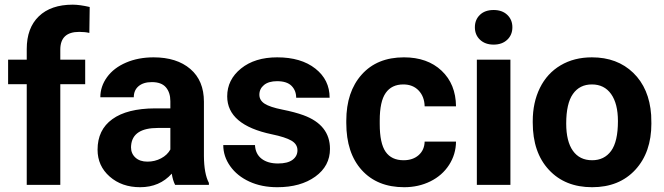

<svg xmlns="http://www.w3.org/2000/svg" viewBox="-20 -780 2801 810"><path d="M92.8 0V-424.8H14.2V-528.3H92.8V-573.2Q92.8 -662.1 143.8 -711.2Q194.8 -760.3 286.6 -760.3Q315.9 -760.3 358.4 -750.5L356.9 -641.1Q339.4 -645.5 314 -645.5Q234.4 -645.5 234.4 -570.8V-528.3H339.4V-424.8H234.4V0Z M718.8 0Q709 -19 704.6 -47.4Q653.3 9.8 571.3 9.8Q493.7 9.8 442.6 -35.2Q391.6 -80.1 391.6 -148.4Q391.6 -232.4 453.9 -277.3Q516.1 -322.3 633.8 -322.8H698.7V-353Q698.7 -389.6 679.9 -411.6Q661.1 -433.6 620.6 -433.6Q585 -433.6 564.7 -416.5Q544.4 -399.4 544.4 -369.6H403.3Q403.3 -415.5 431.6 -454.6Q460 -493.7 511.7 -515.9Q563.5 -538.1 627.9 -538.1Q725.6 -538.1 783 -489Q840.3 -439.9 840.3 -351.1V-122.1Q840.8 -46.9 861.3 -8.3V0ZM602.1 -98.1Q633.3 -98.1 659.7 -112.1Q686 -126 698.7 -149.4V-240.2H646Q540 -240.2 533.2 -167L532.7 -158.7Q532.7 -132.3 551.3 -115.2Q569.8 -98.1 602.1 -98.1Z M1234.9 -146Q1234.9 -171.9 1209.2 -186.8Q1183.6 -201.7 1127 -213.4Q938.5 -252.9 938.5 -373.5Q938.5 -443.8 996.8 -491Q1055.2 -538.1 1149.4 -538.1Q1250 -538.1 1310.3 -490.7Q1370.6 -443.4 1370.6 -367.7H1229.5Q1229.5 -397.9 1210 -417.7Q1190.4 -437.5 1148.9 -437.5Q1113.3 -437.5 1093.8 -421.4Q1074.2 -405.3 1074.2 -380.4Q1074.2 -356.9 1096.4 -342.5Q1118.7 -328.1 1171.4 -317.6Q1224.1 -307.1 1260.3 -293.9Q1372.1 -252.9 1372.1 -151.9Q1372.1 -79.6 1310.1 -34.9Q1248 9.8 1149.9 9.8Q1083.5 9.8 1032 -13.9Q980.5 -37.6 951.2 -78.9Q921.9 -120.1 921.9 -168H1055.7Q1057.6 -130.4 1083.5 -110.4Q1109.4 -90.3 1152.8 -90.3Q1193.4 -90.3 1214.1 -105.7Q1234.9 -121.1 1234.9 -146Z M1682.6 -104Q1721.7 -104 1746.1 -125.5Q1770.5 -147 1771.5 -182.6H1903.8Q1903.3 -128.9 1874.5 -84.2Q1845.7 -39.6 1795.7 -14.9Q1745.6 9.8 1685.1 9.8Q1571.8 9.8 1506.3 -62.3Q1440.9 -134.3 1440.9 -261.2V-270.5Q1440.9 -392.6 1505.9 -465.3Q1570.8 -538.1 1684.1 -538.1Q1783.2 -538.1 1843 -481.7Q1902.8 -425.3 1903.8 -331.5H1771.5Q1770.5 -372.6 1746.1 -398.2Q1721.7 -423.8 1681.6 -423.8Q1632.3 -423.8 1607.2 -387.9Q1582 -352.1 1582 -271.5V-256.8Q1582 -175.3 1606.9 -139.6Q1631.8 -104 1682.6 -104Z M2133.3 0H1991.7V-528.3H2133.3ZM1983.4 -665Q1983.4 -696.8 2004.6 -717.3Q2025.9 -737.8 2062.5 -737.8Q2098.6 -737.8 2120.1 -717.3Q2141.6 -696.8 2141.6 -665Q2141.6 -632.8 2119.9 -612.3Q2098.1 -591.8 2062.5 -591.8Q2026.9 -591.8 2005.1 -612.3Q1983.4 -632.8 1983.4 -665Z M2227.5 -269Q2227.5 -347.7 2257.8 -409.2Q2288.1 -470.7 2345 -504.4Q2401.9 -538.1 2477.1 -538.1Q2584 -538.1 2651.6 -472.7Q2719.2 -407.2 2727.1 -294.9L2728 -258.8Q2728 -137.2 2660.2 -63.7Q2592.3 9.8 2478 9.8Q2363.8 9.8 2295.7 -63.5Q2227.5 -136.7 2227.5 -262.7ZM2368.7 -258.8Q2368.7 -183.6 2397 -143.8Q2425.3 -104 2478 -104Q2529.3 -104 2558.1 -143.3Q2586.9 -182.6 2586.9 -269Q2586.9 -342.8 2558.1 -383.3Q2529.3 -423.8 2477.1 -423.8Q2425.3 -423.8 2397 -383.5Q2368.7 -343.3 2368.7 -258.8Z"/></svg>

Font: RobotoInd
Style: Bold
Weight: 700
Designer: Google
Version: Version 2.001150; 2014